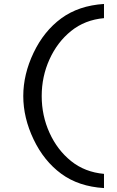

<svg xmlns="http://www.w3.org/2000/svg" viewBox="-20 -748 590 971"><path d="M505.9 203.1Q377.9 195.3 290 130.9Q202.1 66.4 149.9 -43Q97.7 -152.3 97.7 -262.2Q97.7 -372.1 149.9 -481.4Q202.1 -590.8 290 -655.3Q377.9 -719.7 505.9 -728V-656.2Q409.2 -647.5 339.6 -591.3Q270 -535.2 230.5 -448.2Q190.9 -361.3 190.9 -262.2Q190.9 -163.1 230.5 -76.2Q270 10.7 339.6 66.7Q409.2 122.6 505.9 131.3Z"/></svg>

Font: Code New Roman
Style: Regular
Weight: 400
Monospace: yes
Designer: Sam Radian
Foundry: Code New Roman
Version: Version 2.00 November 29, 2014